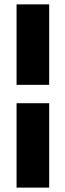

<svg xmlns="http://www.w3.org/2000/svg" viewBox="-20 -731 298 883"><path d="M56.2 -340.8V-710.9H206.1V-340.8ZM56.2 -256.3H206.1V131.8H56.2Z"/></svg>

Font: Heebo Black
Style: Regular
Weight: 900
Designer: Oded Ezer
Foundry: Meir Sadan
Version: Version 2.001; ttfautohint (v1.5.14-ce02) -l 8 -r 50 -G 200 